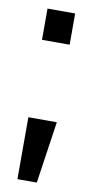

<svg xmlns="http://www.w3.org/2000/svg" viewBox="-75 -534 324 684"><g transform="rotate(10 86.5 -191.5)"><path d="M40 117V-107H143L110 117ZM40 -387V-500H140V-387Z"/></g></svg>

Font: Cuprum Medium
Style: Regular
Weight: 500
Designer: Jovanny Lemonad
Foundry: Jovanny Lemonad
Version: Version 3.000